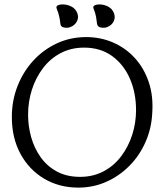

<svg xmlns="http://www.w3.org/2000/svg" viewBox="-20 -849 749 875"><path d="M34 -316Q34 -391 60 -457Q86 -523 132 -573Q178 -623 239.5 -651.5Q301 -680 373 -680Q439 -680 496 -655Q553 -630 594.5 -584.5Q636 -539 657.5 -476Q679 -413 674 -337Q671 -265 643.5 -202.5Q616 -140 570 -93.5Q524 -47 464.5 -20.5Q405 6 337 6Q250 6 181.5 -34.5Q113 -75 73.5 -147.5Q34 -220 34 -316ZM600 -347Q600 -426 572 -490.5Q544 -555 491 -593.5Q438 -632 363 -632Q304 -632 256.5 -607Q209 -582 176 -538.5Q143 -495 125.5 -440.5Q108 -386 108 -326Q108 -274 122 -224Q136 -174 165 -133Q194 -92 239 -67.5Q284 -43 345 -43Q404 -43 451.5 -68Q499 -93 532 -136.5Q565 -180 582.5 -234.5Q600 -289 600 -347ZM406 -811Q402 -820 412.5 -825Q423 -830 440.5 -828.5Q458 -827 474.5 -818Q491 -809 499 -790Q507 -770 498 -751.5Q489 -733 467 -725Q456 -721 440 -723.5Q424 -726 422 -742Q421 -753 418 -771Q415 -789 406 -811ZM238 -811Q234 -820 244.5 -825Q255 -830 273 -828.5Q291 -827 307.5 -818Q324 -809 332 -790Q340 -770 330.5 -751.5Q321 -733 299 -725Q289 -721 272.5 -723.5Q256 -726 255 -742Q254 -753 250.5 -771Q247 -789 238 -811Z"/></svg>

Font: Diphylleia
Style: Regular
Weight: 400
Designer: Minha Hyung
Foundry: JAMO
Version: Version 1.000; ttfautohint (v1.8.4.7-5d5b);gftools[0.9.28]